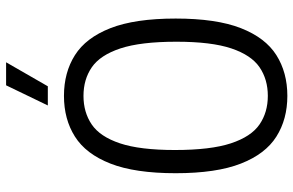

<svg xmlns="http://www.w3.org/2000/svg" viewBox="-192 -794 995 652"><g transform="rotate(-90 306.0 -468.5)"><path d="M305.9 9.3Q226.5 9.3 167.6 -28Q108.6 -65.2 76 -148.5Q43.3 -231.9 43.3 -370Q43.3 -508.1 76 -591.5Q108.6 -674.8 167.6 -712Q226.5 -749.3 305.9 -749.3Q385.3 -749.3 444.3 -712Q503.2 -674.8 535.9 -591.5Q568.5 -508.1 568.5 -370Q568.5 -231.9 535.9 -148.5Q503.2 -65.2 444.3 -28Q385.3 9.3 305.9 9.3ZM305.9 -57Q361.9 -57 403.1 -85.1Q444.3 -113.2 467.1 -180.9Q489.8 -248.6 489.8 -367.5Q489.8 -488.8 467.1 -557.6Q444.3 -626.3 403.1 -654.7Q361.9 -683 305.9 -683Q250 -683 208.8 -655Q167.5 -626.9 144.8 -559.2Q122.1 -491.4 122.1 -372.5Q122.1 -251.2 144.8 -182.4Q167.5 -113.7 208.8 -85.3Q250 -57 305.9 -57ZM273.4 -804.1 341.8 -945.8H420L338.5 -804.1Z"/></g></svg>

Font: Encode Sans Condensed Thin
Style: Regular
Weight: 100
Width: 3
Designer: Multiple Designers
Foundry: Impallari Type
Version: Version 3.002